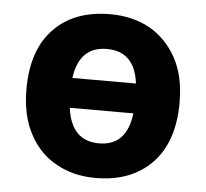

<svg xmlns="http://www.w3.org/2000/svg" viewBox="-45 -604 709 661"><g transform="rotate(5 309.5 -273.0)"><path d="M574.2 -273.9Q574.2 -138.2 502.9 -64Q431.2 9.8 308.1 9.8Q231 9.8 172.4 -23.4Q112.8 -55.7 79.1 -119.6Q44.9 -183.1 44.9 -273.9Q44.9 -410.6 116.2 -483.4Q186.5 -556.2 311 -556.2Q387.2 -556.2 447.3 -523.4Q505.9 -489.7 540 -427.7Q574.2 -365.2 574.2 -273.9ZM309.1 -436Q213.9 -436 199.2 -326.2H418.9Q405.3 -436 309.1 -436ZM310.1 -109.9Q405.3 -109.9 418.9 -223.1H199.2Q213.9 -109.9 310.1 -109.9Z"/></g></svg>

Font: Droid Sans Thai
Style: Bold
Weight: 700
Designer: Steve Matteson
Foundry: Ascender Corporation
Version: Version 1.00